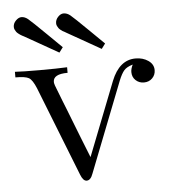

<svg xmlns="http://www.w3.org/2000/svg" viewBox="-49 -688 686 755"><g transform="rotate(-5 293.5 -310.5)"><path d="M30 -606Q30 -620 41 -631Q52 -642 63 -642Q76 -642 88.5 -632Q101 -622 160 -564Q193 -531 215 -510L200 -490Q194 -493 66 -566L60 -569Q55 -572 52.5 -573.5Q50 -575 45 -579Q40 -583 37.5 -586.5Q35 -590 32.5 -595Q30 -600 30 -606ZM197 -606Q197 -620 207.5 -631Q218 -642 229 -642H230Q243 -642 255.5 -632Q268 -622 327 -564Q360 -531 382 -510L367 -490Q361 -493 233 -566L228 -569Q222 -572 219.5 -573.5Q217 -575 212 -579Q207 -583 204.5 -586.5Q202 -590 199.5 -595Q197 -600 197 -606ZM19 -408V-430Q51 -428 116 -428Q188 -428 225 -430V-408Q168 -408 168 -377Q168 -375 168.5 -372Q169 -369 171 -363Q173 -357 176 -350Q179 -343 184 -329.5Q189 -316 195 -301Q201 -286 210.5 -262Q220 -238 230 -212Q240 -186 255 -148Q270 -110 286 -70L400 -361Q432 -441 496 -441Q525 -441 546 -426.5Q567 -412 567 -389Q567 -370 554 -357Q541 -344 521 -344Q502 -344 488.5 -356.5Q475 -369 475 -389Q475 -402 483 -418Q459 -411 448.5 -399Q438 -387 427 -360L288 -5Q279 21 263 21Q249 21 239 -5L100 -358Q86 -392 72 -400Q58 -408 19 -408Z"/></g></svg>

Font: CMU Serif
Style: Roman
Weight: 500
Version: Version 0.7.0